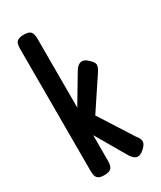

<svg xmlns="http://www.w3.org/2000/svg" viewBox="-182 -762 702 839"><g transform="rotate(-30 168.5 -342.5)"><path d="M290 -68Q305 -50 306 -36Q307 -22 289 -5Q275 8 264 11.5Q253 15 243.5 10Q234 5 224 -8L132 -166V-35Q132 -21 128.5 -11Q125 -1 116 4.5Q107 10 87 10Q69 10 59.5 4.5Q50 -1 47 -11.5Q44 -22 44 -36V-653Q44 -667 47 -677Q50 -687 60 -692.5Q70 -698 88 -698Q108 -698 117 -692.5Q126 -687 129 -676.5Q132 -666 132 -652V-305L216 -446Q226 -461 236 -466.5Q246 -472 257 -469.5Q268 -467 279 -456Q300 -438 300 -425Q300 -412 286 -391L183 -236Z"/></g></svg>

Font: Fredoka Condensed
Style: Regular
Weight: 400
Width: 3
Designer: Ben Nathan
Foundry: Milena B. Brandão, Ben Nathan
Version: Version 2.001